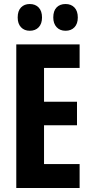

<svg xmlns="http://www.w3.org/2000/svg" viewBox="-20 -935 456 955"><path d="M376 0H61V-714H376V-597H199V-429H363V-312H199V-119H376ZM68 -848Q68 -881 84.5 -898Q101 -915 128 -915Q156 -915 172.5 -897.5Q189 -880 189 -848Q189 -817 172.5 -799.5Q156 -782 128 -782Q101 -782 84.5 -799.5Q68 -817 68 -848ZM245 -848Q245 -881 261.5 -898Q278 -915 306 -915Q334 -915 350.5 -897.5Q367 -880 367 -848Q367 -817 350.5 -799.5Q334 -782 306 -782Q278 -782 261.5 -800Q245 -818 245 -848Z"/></svg>

Font: Noto Sans Display ExtraCondensed
Style: Regular
Weight: 400
Width: 2
Version: Version 2.003